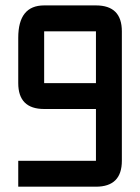

<svg xmlns="http://www.w3.org/2000/svg" viewBox="-20 -704 528 724"><path d="M341.8 0H48.8V-97.7H341.8V-293H146.5Q48.8 -293 48.8 -390.6V-561.5Q48.8 -683.6 146.5 -683.6H341.8Q439.5 -683.6 439.5 -585.9V-97.7Q439.5 0 341.8 0ZM146.5 -390.6H341.8V-585.9H146.5Z"/></svg>

Font: BabelStone Moon Runes
Style: Regular
Weight: 400
Designer: Andrew West
Foundry: BabelStone
Version: Version 7.001 March 14, 2022